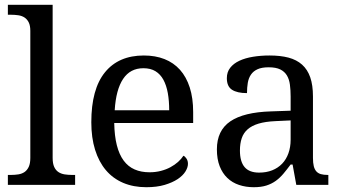

<svg xmlns="http://www.w3.org/2000/svg" viewBox="-20 -780 1448 810"><path d="M25.9 -42Q43 -42 57.9 -44.4Q72.8 -46.9 83.7 -54.4Q94.7 -62 101.3 -76.2Q107.9 -90.3 107.9 -113.8V-649.9Q107.9 -671.9 101.3 -685.3Q94.7 -698.7 83.5 -706.1Q72.3 -713.4 57.4 -715.6Q42.5 -717.8 25.9 -717.8H13.2V-759.8H202.1V-113.8Q202.1 -90.3 208.5 -76.2Q214.8 -62 226.1 -54.4Q237.3 -46.9 252.2 -44.4Q267.1 -42 284.2 -42H296.9V0H13.2V-42Z M585 -492.2Q529.3 -492.2 499.3 -447Q469.2 -401.9 463.9 -314.9H693.8Q693.8 -354.5 688 -387.2Q682.1 -419.9 669.4 -443.4Q656.7 -466.8 636 -479.5Q615.2 -492.2 585 -492.2ZM597.2 9.8Q543 9.8 499.8 -8.5Q456.5 -26.9 426.8 -62Q397 -97.2 381.1 -148.2Q365.2 -199.2 365.2 -264.2Q365.2 -404.3 422.9 -475.1Q480.5 -545.9 586.9 -545.9Q635.3 -545.9 673.8 -530.8Q712.4 -515.6 739.3 -485.6Q766.1 -455.6 780.5 -410.9Q794.9 -366.2 794.9 -307.1V-261.2H461.9Q462.9 -206.5 472.9 -167.2Q482.9 -127.9 501.7 -102.5Q520.5 -77.1 547.9 -65.2Q575.2 -53.2 610.8 -53.2Q636.7 -53.2 658.9 -59.1Q681.2 -64.9 699.2 -74.7Q717.3 -84.5 731.2 -96.9Q745.1 -109.4 753.9 -123Q760.7 -120.1 766.8 -110.8Q772.9 -101.6 772.9 -88.9Q772.9 -73.7 762.2 -56.4Q751.5 -39.1 729.5 -24.4Q707.5 -9.8 674.6 0Q641.6 9.8 597.2 9.8Z M992.2 -145Q992.2 -98.1 1012 -75Q1031.7 -51.8 1073.2 -51.8Q1103.5 -51.8 1128.2 -61.5Q1152.8 -71.3 1170.2 -89.4Q1187.5 -107.4 1196.8 -133.3Q1206.1 -159.2 1206.1 -190.9V-272L1142.1 -269Q1099.6 -267.1 1071 -258.5Q1042.5 -250 1024.9 -234.6Q1007.3 -219.2 999.8 -196.8Q992.2 -174.3 992.2 -145ZM1113.3 -496.1Q1084.5 -496.1 1066.7 -488Q1048.8 -480 1038.8 -465.3Q1028.8 -450.7 1025.4 -430.7Q1022 -410.6 1022 -387.2Q980.5 -387.2 958.7 -401.4Q937 -415.5 937 -450.2Q937 -476.1 951.2 -494.1Q965.3 -512.2 990 -523.7Q1014.6 -535.2 1047.4 -540.5Q1080.1 -545.9 1117.2 -545.9Q1163.1 -545.9 1197.3 -536.9Q1231.4 -527.8 1254.4 -507.3Q1277.3 -486.8 1288.8 -453.9Q1300.3 -420.9 1300.3 -373V-113.8Q1300.3 -92.8 1303.7 -79.1Q1307.1 -65.4 1314.5 -57.1Q1321.8 -48.8 1333.7 -45.4Q1345.7 -42 1362.3 -42H1365.2V0H1230L1214.4 -85.9H1206.1Q1190.4 -64.9 1175.8 -47.4Q1161.1 -29.8 1143.6 -17.1Q1126 -4.4 1103.8 2.7Q1081.5 9.8 1050.3 9.8Q1017.1 9.8 988.5 0.2Q960 -9.3 939.2 -29.1Q918.5 -48.8 906.7 -78.9Q895 -108.9 895 -149.9Q895 -229.5 951.7 -268.1Q1008.3 -306.6 1123 -310.1L1206.1 -313V-373Q1206.1 -399.9 1203.1 -422.6Q1200.2 -445.3 1190.4 -461.7Q1180.7 -478 1162.4 -487.1Q1144 -496.1 1113.3 -496.1Z"/></svg>

Font: Droid-TTFautohint Serif
Style: Regular
Weight: 400
Foundry: Ascender Corporation
Version: Version 1.00; ttfautohint (v1.00rc1.4-1a1c-dirty) -l 8 -r 50